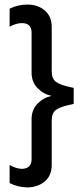

<svg xmlns="http://www.w3.org/2000/svg" viewBox="-20 -739 357 839"><path d="M205 -320Q169 -328 143.5 -354.5Q118 -381 118 -422V-596Q118 -638 76 -638Q50 -638 22 -622V-701Q58 -719 100 -719Q146 -719 176 -693Q206 -667 206 -621V-428Q206 -395 224.5 -381.5Q243 -368 280 -360L302 -355V-285L280 -280Q243 -272 224.5 -258.5Q206 -245 206 -212V-18Q206 28 176 53.5Q146 79 100 80Q57 79 22 61V-18Q50 -2 76 -1Q118 -3 118 -43V-218Q118 -259 143.5 -285.5Q169 -312 205 -320Z"/></svg>

Font: Roundo Medium
Style: Regular
Weight: 500
Designer: Namrata Goyal (Gurmukhi), Shiva Nallaperumal (Latin)
Foundry: Indian Type Foundry
Version: Version 1.000;PS 1.0;hotconv 1.0.88;makeotf.lib2.5.647800